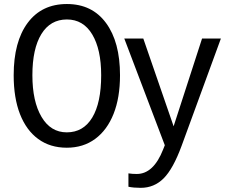

<svg xmlns="http://www.w3.org/2000/svg" viewBox="-20 -718 1114 946"><path d="M571.3 -347.2Q571.3 -236.8 539.6 -157Q507.8 -77.1 449 -33.7Q390.1 9.8 309.1 9.8Q227.1 9.8 168.5 -33Q109.9 -75.7 78.6 -155.5Q47.4 -235.4 47.4 -347.2Q47.4 -512.7 116.5 -605.5Q185.5 -698.2 309.6 -698.2Q433.6 -698.2 502.4 -604.7Q571.3 -511.2 571.3 -347.2ZM478.5 -347.2Q478.5 -475.1 434.3 -548.6Q390.1 -622.1 309.6 -622.1Q228 -622.1 183.8 -550Q139.6 -478 139.6 -347.2Q139.6 -218.3 184.6 -142.1Q229.5 -65.9 309.1 -65.9Q390.6 -65.9 434.6 -138.9Q478.5 -211.9 478.5 -347.2ZM673.3 207.5Q638.2 207.5 612.8 202.1V136.2Q631.3 139.2 653.8 139.2Q736.3 139.2 783.7 18.6L792 -2.4L592.3 -528.3H686L835.4 -95.7L975.6 -528.3H1068.4L875 0Q833 114.3 786.1 160.9Q739.3 207.5 673.3 207.5Z"/></svg>

Font: Arimo
Style: Regular
Weight: 400
Designer: Steve Matteson
Foundry: Monotype Imaging Inc.
Version: Version 1.33